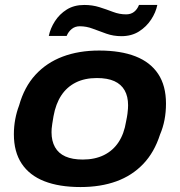

<svg xmlns="http://www.w3.org/2000/svg" viewBox="-20 -743 726 775"><path d="M305 12Q219 12 159 -11.5Q99 -35 67.5 -82.5Q36 -130 36 -201Q36 -232 41.5 -261.5Q47 -291 57 -317Q78 -392 123 -441Q168 -490 233 -514.5Q298 -539 380 -539Q467 -539 527 -515.5Q587 -492 618.5 -444.5Q650 -397 650 -325Q650 -290 644 -259Q638 -228 626 -200Q603 -128 558 -81Q513 -34 449.5 -11Q386 12 305 12ZM314 -99Q363 -99 399.5 -117Q436 -135 458.5 -169Q481 -203 489 -253Q493 -272 494.5 -284Q496 -296 496.5 -304Q497 -312 497 -318Q497 -354 483 -378.5Q469 -403 441.5 -415.5Q414 -428 371 -428Q322 -428 286 -410Q250 -392 227.5 -358Q205 -324 196 -274Q193 -256 191 -243.5Q189 -231 188.5 -223.5Q188 -216 188 -209Q188 -174 202 -149Q216 -124 244 -111.5Q272 -99 314 -99ZM177 -598Q183 -628 201.5 -657Q220 -686 249.5 -704.5Q279 -723 320 -723Q353 -723 381.5 -714Q410 -705 436 -695Q462 -685 489 -685Q508 -685 521 -695Q534 -705 541 -723H615Q609 -693 590 -664Q571 -635 541 -616Q511 -597 470 -597Q438 -597 409.5 -607Q381 -617 355 -627Q329 -637 302 -637Q283 -637 269.5 -626Q256 -615 249 -598Z"/></svg>

Font: Archivo SemiExpanded
Style: Bold Italic
Weight: 700
Width: 6
Italic angle: -10°
Designer: Hector Gatti
Foundry: Omnibus-Type
Version: Version 2.001